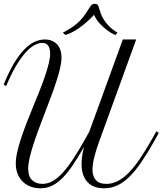

<svg xmlns="http://www.w3.org/2000/svg" viewBox="-20 -999 878 1038"><path d="M716.3 -785.6 517.1 -236.8Q509.8 -216.8 502.9 -195.8Q496.1 -174.8 491 -154.5Q485.8 -134.3 482.9 -115.5Q480 -96.7 480 -81.5Q480 -46.9 497.8 -25.9Q515.6 -4.9 554.7 -4.9Q586.9 -4.9 616.7 -20Q646.5 -35.2 676 -65.2Q705.6 -95.2 736.1 -140.1Q766.6 -185.1 800.3 -244.6L825.7 -289.6L838.4 -280.3L813.5 -235.4Q776.9 -170.4 744.1 -122.6Q711.4 -74.7 679.2 -43.2Q647 -11.7 613.8 3.7Q580.6 19 542.5 19Q482.9 19 451.9 -15.9Q420.9 -50.8 420.9 -111.3Q420.9 -130.4 424.1 -154.3Q427.2 -178.2 434.6 -205.1Q402.3 -149.4 374.3 -107.4Q346.2 -65.4 318.4 -37.4Q290.5 -9.3 261.5 4.9Q232.4 19 198.2 19Q170.9 19 146.7 10.3Q122.6 1.5 104.5 -15.4Q86.4 -32.2 75.9 -57.4Q65.4 -82.5 65.4 -115.7Q65.4 -143.6 73.5 -178.5Q81.5 -213.4 94.5 -252.7Q107.4 -292 124 -334.7Q140.6 -377.4 158.2 -420.2Q175.8 -462.9 192.4 -504.4Q209 -545.9 221.9 -583.5Q234.9 -621.1 242.9 -653.1Q251 -685.1 251 -709Q251 -721.2 248.8 -731.9Q246.6 -742.7 241.7 -750.5Q236.8 -758.3 228.5 -762.7Q220.2 -767.1 208 -767.1Q186.5 -767.1 162.8 -753.2Q139.2 -739.3 114.3 -710.4Q89.4 -681.6 63.7 -637.5Q38.1 -593.3 13.2 -533.2L0 -542Q26.9 -608.4 54.4 -654.8Q82 -701.2 110.1 -730.2Q138.2 -759.3 166.3 -772.5Q194.3 -785.6 222.2 -785.6Q263.2 -785.6 287.8 -760Q312.5 -734.4 312.5 -687Q312.5 -662.6 304.7 -629.4Q296.9 -596.2 284.2 -557.1Q271.5 -518.1 255.4 -475.1Q239.3 -432.1 222.4 -388.2Q205.6 -344.2 189.5 -301Q173.3 -257.8 160.6 -218.5Q147.9 -179.2 140.1 -145.5Q132.3 -111.8 132.3 -86.9Q132.3 -45.4 153.6 -25.1Q174.8 -4.9 209 -4.9Q238.3 -4.9 265.4 -20.3Q292.5 -35.6 319.8 -65.9Q347.2 -96.2 376.5 -140.9Q405.8 -185.5 439 -244.6L462.9 -287.6L644 -785.6ZM468.8 -964.8Q474.1 -973.1 480.2 -975.8Q486.3 -978.5 492.2 -978.5Q501 -978.5 505.6 -974.6Q510.3 -970.7 512.7 -963.9Q517.6 -946.8 523.7 -929.2Q529.8 -911.6 540.8 -893.6Q551.8 -875.5 569.3 -857.7Q586.9 -839.8 615.2 -822.3Q614.7 -821.8 613 -819.8Q611.3 -817.9 608.9 -815.4Q606.4 -812.5 603.5 -809.1Q579.6 -820.3 558.1 -836.4Q539.6 -850.1 520.3 -870.6Q501 -891.1 488.3 -918.9Q488.3 -918.9 482.4 -912.4Q476.6 -905.8 465.8 -895.5Q455.1 -885.3 440.4 -872.8Q425.8 -860.4 408.4 -848.1Q391.1 -835.9 372.1 -825.7Q353 -815.4 334 -810.1Q333.5 -810.1 331.3 -811.8Q329.1 -813.5 326.7 -815.9Q323.7 -818.4 319.8 -822.3Q352.5 -839.4 374.5 -855Q396.5 -870.6 412.6 -887.5Q428.7 -904.3 441.4 -923.1Q454.1 -941.9 468.8 -964.8Z"/></svg>

Font: Petit Formal Script
Style: Regular
Weight: 400
Version: Version 1.001; ttfautohint (v0.8) -G 200 -r 50